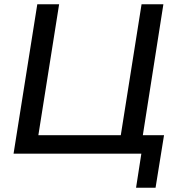

<svg xmlns="http://www.w3.org/2000/svg" viewBox="-20 -725 841 906"><path d="M622 161 647 0H44L156 -705H259L161 -87H550L648 -705H751L654 -87H754L714 161Z"/></svg>

Font: Nunito Sans 12pt SemiBold
Style: Italic
Weight: 600
Italic angle: -9°
Designer: Vernon Adams
Foundry: Vernon Adams
Version: Version 3.101;gftools[0.9.27]